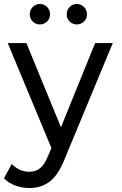

<svg xmlns="http://www.w3.org/2000/svg" viewBox="-22 -747 613 967"><path d="M546 -530H457L285 -106L111 -530H17L237 -1L221 36C209 66 195.7 87.2 181 99.5C166.3 111.8 148 118 126 118C92.7 118 63 105 37 79L-2 151C13.3 167 32.3 179.2 55 187.5C77.7 195.8 101.3 200 126 200C166 200 200.3 189 229 167C257.7 145 282.7 107 304 53ZM143 -638.5C153 -628.8 165 -624 179 -624C193 -624 205 -628.8 215 -638.5C225 -648.2 230 -660.3 230 -675C230 -689.7 225 -702 215 -712C205 -722 193 -727 179 -727C165 -727 153 -722 143 -712C133 -702 128 -689.7 128 -675C128 -660.3 133 -648.2 143 -638.5ZM329 -638.5C339 -628.8 351 -624 365 -624C379 -624 391 -628.8 401 -638.5C411 -648.2 416 -660.3 416 -675C416 -689.7 411 -702 401 -712C391 -722 379 -727 365 -727C351 -727 339 -722 329 -712C319 -702 314 -689.7 314 -675C314 -660.3 319 -648.2 329 -638.5Z"/></svg>

Font: Rookery
Style: Regular
Weight: 400
Designer: Ryan Kimball / Julieta Ulanovsky
Foundry: Motorola Mobility LLC.
Version: Version 1.0